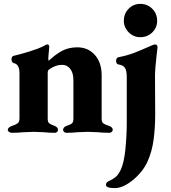

<svg xmlns="http://www.w3.org/2000/svg" viewBox="-20 -679 879 986"><path d="M20 -12Q20 -25 43 -33Q62 -39 71 -46Q80 -53 80 -71V-303Q80 -350 50 -355Q46 -356 42.5 -361Q39 -366 39 -374Q39 -389 49 -392Q87 -401 131 -414.5Q175 -428 203 -442Q205 -443 212 -447Q219 -451 223 -451Q233 -451 233 -438L231 -417Q228 -384 228 -382Q228 -369 230 -367Q268 -402 301 -419Q334 -436 377 -436Q432 -436 467 -397Q502 -358 502 -292V-70Q502 -52 510.5 -45.5Q519 -39 539 -33Q559 -26 559 -12Q559 -6 553.5 -1.5Q548 3 542 3Q511 3 482 0Q446 -2 430 -2Q413 -2 379 0Q351 3 320 3Q314 3 309 -1.5Q304 -6 304 -12Q304 -26 323 -33Q342 -39 349.5 -45.5Q357 -52 357 -70V-267Q357 -304 341 -325Q325 -346 299 -346Q281 -346 266 -340.5Q251 -335 233 -323Q225 -318 225 -305V-70Q225 -52 232.5 -46Q240 -40 259 -33Q278 -26 278 -12Q278 -6 273 -1.5Q268 3 262 3Q232 3 205 0Q171 -2 155 -2Q139 -2 101 0Q71 3 40 3Q33 3 26.5 -1.5Q20 -6 20 -12ZM524 270Q524 263 528.5 258Q533 253 545 248Q564 239 576 228Q588 217 600 193Q617 157 624 87Q631 17 631 -48V-284Q631 -318 621 -331.5Q611 -345 588 -348Q582 -349 579 -354.5Q576 -360 576 -367Q576 -374 579.5 -379Q583 -384 588 -385Q634 -394 670 -408Q706 -422 753 -443Q771 -451 775 -451Q782 -451 785.5 -447Q789 -443 789 -437L784 -393Q776 -325 776 -288L777 -91Q777 -25 769 37Q761 99 737 152Q713 204 662.5 245.5Q612 287 569 287Q524 287 524 270ZM616 -572Q616 -609 640.5 -634Q665 -659 700 -659Q737 -659 762 -634Q787 -609 787 -572Q787 -537 762 -512.5Q737 -488 700 -488Q666 -488 641 -513Q616 -538 616 -572Z"/></svg>

Font: EB Garamond ExtraBold
Style: Regular
Weight: 800
Designer: Georg Duffner and Octavio Pardo
Foundry: Georg Duffner
Version: Version 1.000